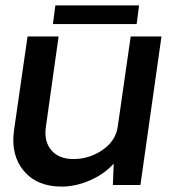

<svg xmlns="http://www.w3.org/2000/svg" viewBox="-20 -685 637 711"><path d="M486 -596H176L185 -665H495ZM578 -550 500 0H398L401 -79Q366 -40 313 -17Q260 6 208 6Q117 6 68 -52.5Q19 -111 32 -203L82 -550H197L150 -216Q142 -162 170 -129Q198 -96 252 -96Q311 -96 360 -130Q409 -164 416 -216L464 -550Z"/></svg>

Font: Oakes Grotesk Medium
Style: Italic
Weight: 500
Italic angle: -8°
Designer: Samuel Oakes
Foundry: Samuel Oakes
Version: Version 1.000;PS 001.000;hotconv 1.0.88;makeotf.lib2.5.64775